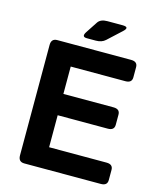

<svg xmlns="http://www.w3.org/2000/svg" viewBox="-127 -963 878 1053"><g transform="rotate(15 312.5 -436.0)"><path d="M266.1 -752Q233.4 -752 253.9 -783.2L296.9 -848.6Q312 -871.6 350.1 -871.6H436Q480 -871.6 447.8 -841.8L370.6 -770.5Q350.6 -752 316.4 -752ZM112.3 0Q78.1 0 78.1 -36.6V-663.6Q78.1 -700.2 112.3 -700.2H531.2Q567.9 -700.2 567.9 -668.5V-610.8Q567.9 -579.1 531.2 -579.1H220.7V-423.8H505.4Q542 -423.8 542 -392.1V-334.5Q542 -302.7 505.4 -302.7H220.7V-121.1H546.9Q583.5 -121.1 583.5 -89.4V-31.7Q583.5 0 546.9 0Z"/></g></svg>

Font: Istok Web
Style: Bold
Weight: 700
Designer: Andrey V. Panov
Foundry: Andrey V. Panov
Version: Version 1.0.2g